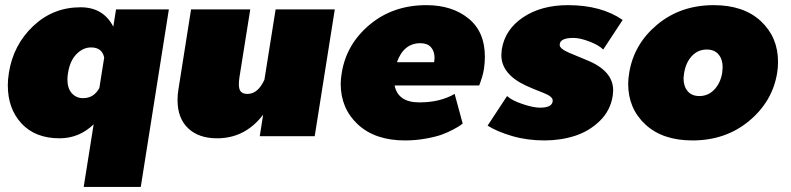

<svg xmlns="http://www.w3.org/2000/svg" viewBox="-20 -537 3119 757"><path d="M10.8 -200.8Q10.8 -222.5 15 -250Q32.5 -360 110.8 -434.2Q189.2 -508.3 297.5 -508.3Q387.5 -508.3 426.7 -431.7L437.5 -500H645.8L535 200H310L349.2 -46.7Q291.7 8.3 215 8.3Q119.2 8.3 65 -50Q10.8 -108.3 10.8 -200.8ZM245.8 -224.2Q245.8 -188.3 263.3 -169.2Q280.8 -150 307.5 -150Q350 -150 371.7 -190L390.8 -310Q382.5 -350 339.2 -350Q307.5 -350 281.7 -323.8Q255.8 -297.5 248.3 -250Q245.8 -236.7 245.8 -224.2Z M1300 -500 1220.8 0H1004.2L1017.5 -85Q946.7 8.3 835.8 8.3Q763.3 8.3 721.7 -31.3Q680 -70.8 680 -142.5Q680 -164.2 683.3 -183.3L733.3 -500H966.7L924.2 -233.3Q921.7 -217.5 921.7 -205Q921.7 -184.2 930 -175.4Q938.3 -166.7 955.8 -166.7Q996.7 -166.7 1022.5 -222.5L1066.7 -500Z M1323.3 -206.7Q1323.3 -225 1327.5 -250Q1345.8 -363.3 1437.9 -440Q1530 -516.7 1660.8 -516.7Q1762.5 -516.7 1827.1 -464.2Q1891.7 -411.7 1891.7 -314.2Q1891.7 -289.2 1888.3 -266.7Q1885.8 -250 1880.8 -233.3Q1875.8 -216.7 1872.5 -208.3L1869.2 -200H1535.8Q1549.2 -133.3 1633.3 -133.3Q1715 -133.3 1772.5 -166.7L1804.2 -50Q1800.8 -47.5 1795 -42.9Q1789.2 -38.3 1767.5 -26.7Q1745.8 -15 1721.7 -6.2Q1697.5 2.5 1657.9 9.6Q1618.3 16.7 1576.7 16.7Q1459.2 16.7 1391.2 -46.2Q1323.3 -109.2 1323.3 -206.7ZM1545 -291.7H1691.7Q1693.3 -303.3 1693.3 -308.3Q1693.3 -335 1679.2 -350.8Q1665 -366.7 1637.5 -366.7Q1571.7 -366.7 1545 -291.7Z M1902.5 -41.7 1979.2 -158.3Q1998.3 -140.8 2040.4 -126.7Q2082.5 -112.5 2109.2 -112.5Q2159.2 -112.5 2159.2 -140.8Q2159.2 -156.7 2122.5 -170.8Q2077.5 -188.3 2052.5 -200Q1956.7 -245 1956.7 -320Q1956.7 -326.7 1958.3 -341.7Q1970.8 -420.8 2042.5 -468.8Q2114.2 -516.7 2219.2 -516.7Q2350.8 -516.7 2435 -458.3L2358.3 -341.7Q2340.8 -359.2 2303.8 -373.3Q2266.7 -387.5 2240.8 -387.5Q2186.7 -387.5 2186.7 -360Q2186.7 -345 2223.3 -329.2Q2264.2 -311.7 2293.3 -300Q2397.5 -258.3 2397.5 -180.8Q2397.5 -174.2 2395.8 -159.2Q2386.7 -100.8 2344.6 -60Q2302.5 -19.2 2246.2 -1.2Q2190 16.7 2126.7 16.7Q2059.2 16.7 2000 -0.4Q1940.8 -17.5 1902.5 -41.7Z M2456.7 -206.7Q2456.7 -225 2460.8 -250Q2479.2 -363.3 2571.2 -440Q2663.3 -516.7 2794.2 -516.7Q2911.7 -516.7 2979.6 -453.8Q3047.5 -390.8 3047.5 -293.3Q3047.5 -270 3044.2 -250Q3025.8 -136.7 2933.3 -60Q2840.8 16.7 2710 16.7Q2592.5 16.7 2524.6 -46.2Q2456.7 -109.2 2456.7 -206.7ZM2675 -228.3Q2675 -196.7 2691.2 -177.5Q2707.5 -158.3 2737.5 -158.3Q2772.5 -158.3 2796.7 -184.2Q2820.8 -210 2827.5 -250Q2829.2 -265 2829.2 -271.7Q2829.2 -303.3 2812.9 -322.5Q2796.7 -341.7 2766.7 -341.7Q2731.7 -341.7 2707.9 -316.2Q2684.2 -290.8 2677.5 -250Q2677.5 -249.2 2676.2 -240.8Q2675 -232.5 2675 -228.3Z"/></svg>

Font: BoonTook
Style: Italic
Weight: 400
Italic angle: -9°
Designer: Sungsit Sawaiwan
Foundry: FontUni
Version: Version 3.0